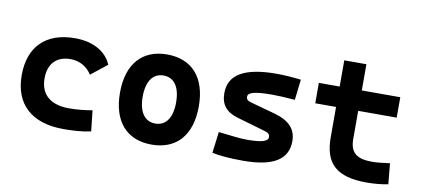

<svg xmlns="http://www.w3.org/2000/svg" viewBox="-65 -895 2474 1127"><g transform="rotate(10 1172.0 -332.0)"><path d="M353.5 9.8C406.7 9.8 464.4 6.8 517.1 -4.9L503.4 -128.4C459 -120.6 412.1 -115.7 365.2 -115.7C255.4 -115.7 193.4 -167.5 193.4 -264.6C193.4 -352.5 242.2 -401.9 325.2 -401.9C377.9 -401.9 423.3 -376.5 452.1 -331.5L547.9 -407.7C515.6 -483.9 436 -527.3 329.1 -527.3C155.3 -527.3 58.1 -428.7 58.1 -259.8C58.1 -85.9 165 9.8 353.5 9.8Z M878.9 9.8C1027.8 9.8 1113.8 -87.9 1113.8 -258.8C1113.8 -429.7 1027.8 -527.3 878.9 -527.3C730 -527.3 644 -429.7 644 -258.8C644 -87.9 730 9.8 878.9 9.8ZM878.9 -115.7C815.9 -115.7 779.3 -167.5 779.3 -258.8C779.3 -350.6 815.9 -401.9 878.9 -401.9C942.4 -401.9 978.5 -350.6 978.5 -258.8C978.5 -167.5 942.4 -115.7 878.9 -115.7Z M1424.8 9.8C1603.5 9.8 1689.9 -43.5 1689.9 -153.3C1689.9 -226.6 1646 -271 1557.1 -295.4L1412.1 -335.4C1391.6 -341.3 1382.8 -348.6 1382.8 -365.2C1382.8 -391.1 1426.3 -401.9 1528.3 -401.9C1559.1 -401.9 1602.5 -399.9 1662.1 -395L1676.3 -517.6C1623 -523.9 1575.2 -527.3 1531.2 -527.3C1340.3 -527.3 1247.6 -473.6 1247.6 -362.3C1247.6 -292.5 1282.2 -252.9 1351.6 -232.9L1520 -184.1C1541.5 -177.7 1550.8 -169.4 1550.8 -153.8C1550.8 -127 1513.2 -115.7 1424.8 -115.7C1393.1 -115.7 1337.4 -121.1 1255.4 -131.3L1239.7 -4.9C1285.6 4.9 1345.7 9.8 1424.8 9.8Z M2160.6 9.8C2207 9.8 2245.6 5.9 2288.6 -2L2276.9 -125.5C2232.9 -119.6 2200.2 -115.7 2170.4 -115.7C2077.1 -115.7 2039.6 -149.4 2039.6 -228.5V-396H2269V-517.6H2039.6V-673.8H1907.7V-517.6H1783.7V-396H1907.7V-215.8C1907.7 -58.1 1981.9 9.8 2160.6 9.8Z"/></g></svg>

Font: Cascadia Code
Style: Bold
Weight: 700
Monospace: yes
Designer: Aaron Bell
Foundry: Saja Typeworks
Version: Version 2404.023